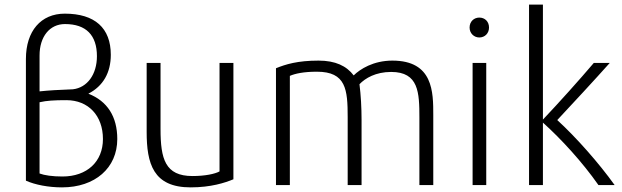

<svg xmlns="http://www.w3.org/2000/svg" viewBox="-20 -800 2688 830"><path d="M92 -545V-19C132 -1 190 10 248 10C391 10 487 -74 487 -199C487 -296 444 -363 362 -395C426 -428 459 -486 459 -563C459 -679 390 -741 260 -741C157 -741 92 -666 92 -545ZM151 -358C182 -365 213 -367 267 -367C362 -367 425 -300 425 -199C425 -101 356 -37 250 -37C207 -37 172 -42 151 -50ZM261 -696C352 -696 399 -648 399 -557C399 -478 357 -421 295 -414C237 -412 188 -409 151 -405V-560C151 -642 195 -696 261 -696Z M614 -528V-230C614 -93 642 10 804 10C892 10 953 -10 989 -25V-528H929V-59C909 -48 866 -39 812 -39C694 -39 674 -113 674 -242V-528Z M1233 0V-472C1256 -482 1293 -490 1350 -490C1476 -490 1483 -413 1483 -293V0H1543V-282C1543 -334 1540 -389 1534 -436C1559 -462 1604 -489 1671 -489C1790 -489 1793 -400 1793 -291V0H1853V-302C1853 -402 1853 -538 1676 -538C1594 -538 1536 -501 1509 -474C1478 -515 1430 -538 1357 -538C1266 -538 1215 -522 1173 -505V0Z M2082 0V-528H2023V0ZM2052 -638C2076 -638 2094 -656 2094 -681C2094 -707 2076 -724 2052 -724C2029 -724 2010 -707 2010 -681C2010 -656 2029 -638 2052 -638Z M2267 -780V0H2327V-270C2406 -199 2497 -100 2567 0H2637C2569 -95 2471 -206 2389 -281C2460 -357 2549 -453 2616 -528H2547C2485 -455 2397 -357 2327 -283V-780Z"/></svg>

Font: Repo Light
Style: Regular
Weight: 300
Designer: Stefan Peev
Foundry: Context Ltd
Version: Version 001.502